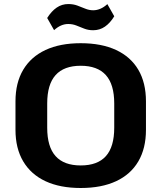

<svg xmlns="http://www.w3.org/2000/svg" viewBox="-20 -925 803 955"><path d="M381.5 10.1Q278.6 10.1 206.2 -23.7Q133.9 -57.5 95.4 -122.4Q57 -187.2 57 -279.3V-420.7Q57 -513.3 95.4 -577.9Q133.9 -642.5 206.2 -676.3Q278.6 -710.1 381.5 -710.1Q484.9 -710.1 557.5 -676.3Q630.1 -642.5 668.1 -577.9Q706 -513.3 706 -420.7V-279.3Q706 -187.2 668.1 -122.4Q630.1 -57.5 557.5 -23.7Q484.9 10.1 381.5 10.1ZM381.5 -102.1Q465.3 -102.1 506.8 -148.5Q548.2 -194.9 548.2 -289.7V-410.3Q548.2 -505.1 506.5 -551.5Q464.8 -597.9 381.5 -597.9Q298.1 -597.9 256.5 -551.5Q214.8 -505.1 214.8 -410.3V-289.7Q214.8 -194.9 256.5 -148.5Q298.1 -102.1 381.5 -102.1ZM214.7 -835.5Q236.2 -869.7 262.1 -887.3Q288 -904.9 319.7 -904.9Q344.3 -904.9 364.6 -897.4Q384.9 -889.9 404.2 -881.9Q423.6 -873.9 443.6 -873.9Q461.7 -873.9 479.3 -881.5Q496.9 -889 514 -904.5L548.3 -844Q527.8 -810.3 501.9 -792.5Q476.1 -774.6 443.3 -774.6Q419.2 -774.6 398.9 -782.6Q378.6 -790.6 359.8 -798.1Q340.9 -805.6 319.3 -805.6Q300.8 -805.6 283.4 -798Q266.1 -790.5 249 -775Z"/></svg>

Font: Pathway Extreme 8pt Thin
Style: Regular
Weight: 100
Version: Version 1.001;gftools[0.9.26]